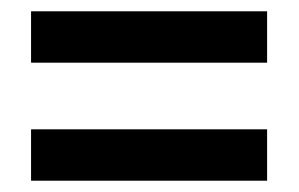

<svg xmlns="http://www.w3.org/2000/svg" viewBox="-20 -573 530 340"><path d="M35 -462V-553H453V-462ZM35 -253V-344H453V-253Z"/></svg>

Font: Noto Sans Tamil UI Condensed SemiBold
Style: Regular
Weight: 600
Width: 3
Designer: Jelle Bosma - Monotype Design Team
Foundry: Monotype Imaging Inc.
Version: Version 2.004; ttfautohint (v1.8.4.7-5d5b)